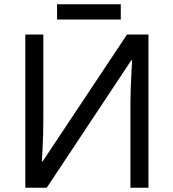

<svg xmlns="http://www.w3.org/2000/svg" viewBox="-20 -875 808 895"><path d="M98 -714H182V-322Q182 -288 181 -247.5Q180 -207 178 -172.5Q176 -138 175 -123H179L572 -714H672V0H588V-388Q588 -424 589.5 -466.5Q591 -509 593 -544Q595 -579 596 -594H592L198 0H98ZM543 -855V-784H246V-855Z"/></svg>

Font: Apis
Style: Regular
Weight: 400
Designer: Monotype Design Team
Foundry: Monotype Imaging Inc.
Version: Version 2.000; build 0001